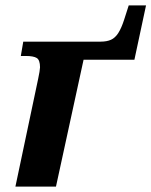

<svg xmlns="http://www.w3.org/2000/svg" viewBox="-20 -690 560 710"><path d="M121 -398Q124 -411 126 -424Q128 -437 128 -441Q128 -468 116 -475.5Q104 -483 75 -483H57L66 -536H352Q375 -536 390.5 -543Q406 -550 417.5 -568Q429 -586 439 -617L456 -670H520L477 -469H289L187 0H37Z"/></svg>

Font: Noto Serif
Style: Italic
Weight: 400
Italic angle: -12°
Designer: Monotype Design Team
Foundry: Monotype Imaging Inc.
Version: Version 2.013